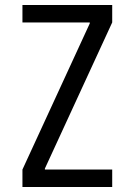

<svg xmlns="http://www.w3.org/2000/svg" viewBox="-20 -750 540 770"><path d="M70 0V-70L340 -656V-660H70V-730H430V-660L160 -74V-70H430V0Z"/></svg>

Font: M PLUS 1 Code
Style: Regular
Weight: 400
Designer: Coji Morishita
Foundry: UNDERFOREST DESIGN
Version: Version 1.005